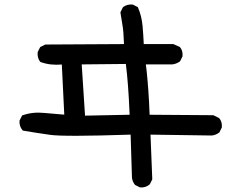

<svg xmlns="http://www.w3.org/2000/svg" viewBox="-20 -776 1040 849"><path d="M598.1 52.2 578.6 42.5 577.1 42 576.7 41Q565.9 27.8 563.5 10.3V9.8L557.6 -180.7Q263.7 -170.9 201.7 -179.7Q139.6 -188.5 83 -198.2L81.1 -198.7L79.6 -200.2Q64.5 -217.8 66.4 -241.7V-242.7L66.9 -243.7L76.7 -263.2L77.6 -265.6L80.1 -266.1Q124.5 -282.2 178.2 -276.4L264.2 -269L253.4 -490.7Q201.7 -486.3 160.2 -501.5L158.7 -502L157.2 -503.4Q144.5 -520.5 146.5 -544.4V-545.4L147 -546.4L156.7 -565.9L157.7 -567.9L159.7 -568.8L179.2 -578.6L180.2 -579.1H181.6L528.3 -581.1Q526.4 -639.2 521.5 -665Q516.6 -692.4 512.7 -719.7V-721.7L513.2 -723.1L522.9 -742.7L523.9 -744.1L524.9 -745.1Q542 -757.8 565.9 -755.9H566.9L567.9 -755.4L587.4 -745.6L589.4 -744.6L590.3 -742.7Q606.4 -704.6 610.4 -661.6Q613.8 -622.6 615.7 -581.1H745.1H746.6L747.6 -580.6L773.9 -568.8L774.9 -568.4L775.9 -567.4Q782.7 -559.6 785.4 -549.6Q788.1 -539.6 787.1 -527.8V-526.9L786.6 -525.9L776.9 -506.3L775.9 -504.9L774.9 -503.9Q759.8 -493.2 741.7 -491.2H741.2H625Q627.4 -471.7 629.4 -452.9Q631.3 -434.1 632.8 -415.8Q634.3 -397.5 635.7 -379.4Q639.6 -324.7 641.6 -268.6L921.9 -266.6H923.3L924.3 -266.1L947.8 -254.4L949.2 -253.9L949.7 -252.9Q962.9 -237.3 960.9 -213.4V-212.4L960.4 -211.4L950.7 -191.9L949.7 -190.4L948.7 -189.5Q941.4 -184.1 933.3 -180.9Q925.3 -177.7 916.5 -176.8H916L645.5 -180.7L653.3 15.6V17.1L652.8 18.1L643.1 37.6L642.6 38.6L641.6 39.6Q624 54.7 600.1 52.7H599.1ZM553.2 -268.6Q549.8 -348.1 545.9 -397.9Q543.9 -422.4 541.7 -446Q539.6 -469.7 536.6 -493.2L341.3 -491.2L356 -264.6Z"/></svg>

Font: NaikaiFont
Style: SemiBold
Weight: 600
Version: Version 1.89